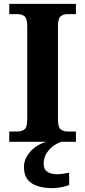

<svg xmlns="http://www.w3.org/2000/svg" viewBox="-20 -734 441 994"><path d="M28 0V-53H70Q92 -53 106.5 -64Q121 -75 121 -118V-596Q121 -639 106.5 -650Q92 -661 70 -661H28V-714H373V-661H331Q309 -661 294.5 -650Q280 -639 280 -596V-118Q280 -75 294.5 -64Q309 -53 331 -53H373V0ZM253 240Q180 240 142 213.5Q104 187 104 130Q104 99 121 72Q138 45 165 26Q192 7 222 0H299Q278 6 256.5 21.5Q235 37 220.5 60Q206 83 206 115Q206 143 225.5 155.5Q245 168 275 168Q289 168 304.5 166Q320 164 338 160V224Q322 231 295.5 235.5Q269 240 253 240Z"/></svg>

Font: NotoSerif-Bold
Style: Regular
Weight: 700
Designer: Monotype Design Team
Foundry: Monotype Imaging Inc.
Version: Version 2.007; ttfautohint (v1.8) -l 8 -r 50 -G 200 -x 14 -D